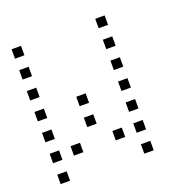

<svg xmlns="http://www.w3.org/2000/svg" viewBox="-118 -782 836 863"><g transform="rotate(-20 300.0 -350.5)"><path d="M29 -673Q28 -673 28 -673Q28 -673 28 -672V-629Q28 -628 28 -628Q28 -628 29 -628H72Q73 -628 73 -628Q73 -628 73 -629V-672Q73 -673 73 -673Q73 -673 72 -673ZM429 -673Q428 -673 428 -673Q428 -673 428 -672V-629Q428 -628 428 -628Q428 -628 429 -628H472Q473 -628 473 -628Q473 -628 473 -629V-672Q473 -673 473 -673Q473 -673 472 -673ZM29 -573Q28 -573 28 -573Q28 -573 28 -572V-529Q28 -528 28 -528Q28 -528 29 -528H72Q73 -528 73 -528Q73 -528 73 -529V-572Q73 -573 73 -573Q73 -573 72 -573ZM429 -573Q428 -573 428 -573Q428 -573 428 -572V-529Q428 -528 428 -528Q428 -528 429 -528H472Q473 -528 473 -528Q473 -528 473 -529V-572Q473 -573 473 -573Q473 -573 472 -573ZM29 -473Q28 -473 28 -473Q28 -473 28 -472V-429Q28 -428 28 -428Q28 -428 29 -428H72Q73 -428 73 -428Q73 -428 73 -429V-472Q73 -473 73 -473Q73 -473 72 -473ZM429 -473Q428 -473 428 -473Q428 -473 428 -472V-429Q428 -428 428 -428Q428 -428 429 -428H472Q473 -428 473 -428Q473 -428 473 -429V-472Q473 -473 473 -473Q473 -473 472 -473ZM29 -373Q28 -373 28 -373Q28 -373 28 -372V-329Q28 -328 28 -328Q28 -328 29 -328H72Q73 -328 73 -328Q73 -328 73 -329V-372Q73 -373 73 -373Q73 -373 72 -373ZM229 -373Q228 -373 228 -373Q228 -373 228 -372V-329Q228 -328 228 -328Q228 -328 229 -328H272Q273 -328 273 -328Q273 -328 273 -329V-372Q273 -373 273 -373Q273 -373 272 -373ZM429 -373Q428 -373 428 -373Q428 -373 428 -372V-329Q428 -328 428 -328Q428 -328 429 -328H472Q473 -328 473 -328Q473 -328 473 -329V-372Q473 -373 473 -373Q473 -373 472 -373ZM29 -273Q28 -273 28 -273Q28 -273 28 -272V-229Q28 -228 28 -228Q28 -228 29 -228H72Q73 -228 73 -228Q73 -228 73 -229V-272Q73 -273 73 -273Q73 -273 72 -273ZM229 -273Q228 -273 228 -273Q228 -273 228 -272V-229Q228 -228 228 -228Q228 -228 229 -228H272Q273 -228 273 -228Q273 -228 273 -229V-272Q273 -273 273 -273Q273 -273 272 -273ZM429 -273Q428 -273 428 -273Q428 -273 428 -272V-229Q428 -228 428 -228Q428 -228 429 -228H472Q473 -228 473 -228Q473 -228 473 -229V-272Q473 -273 473 -273Q473 -273 472 -273ZM29 -173Q28 -173 28 -173Q28 -173 28 -172V-129Q28 -128 28 -128Q28 -128 29 -128H72Q73 -128 73 -128Q73 -128 73 -129V-172Q73 -173 73 -173Q73 -173 72 -173ZM129 -173Q128 -173 128 -173Q128 -173 128 -172V-129Q128 -128 128 -128Q128 -128 129 -128H172Q173 -128 173 -128Q173 -128 173 -129V-172Q173 -173 173 -173Q173 -173 172 -173ZM329 -173Q328 -173 328 -173Q328 -173 328 -172V-129Q328 -128 328 -128Q328 -128 329 -128H372Q373 -128 373 -128Q373 -128 373 -129V-172Q373 -173 373 -173Q373 -173 372 -173ZM429 -173Q428 -173 428 -173Q428 -173 428 -172V-129Q428 -128 428 -128Q428 -128 429 -128H472Q473 -128 473 -128Q473 -128 473 -129V-172Q473 -173 473 -173Q473 -173 472 -173ZM29 -73Q28 -73 28 -73Q28 -73 28 -72V-29Q28 -28 28 -28Q28 -28 29 -28H72Q73 -28 73 -28Q73 -28 73 -29V-72Q73 -73 73 -73Q73 -73 72 -73ZM429 -73Q428 -73 428 -73Q428 -73 428 -72V-29Q428 -28 428 -28Q428 -28 429 -28H472Q473 -28 473 -28Q473 -28 473 -29V-72Q473 -73 473 -73Q473 -73 472 -73Z"/></g></svg>

Font: Doto Light
Style: Regular
Weight: 300
Monospace: yes
Version: Version 1.000